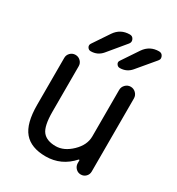

<svg xmlns="http://www.w3.org/2000/svg" viewBox="-182 -895 923 1000"><g transform="rotate(30 279.0 -395.0)"><path d="M70.3 -503.9Q70.3 -521.5 83 -534.2Q95.7 -546.9 113.8 -546.9Q131.8 -546.9 144.5 -534.2Q157.2 -521.5 157.2 -503.9V-231.4Q157.2 -144.5 181.6 -113.8Q206.1 -83 260.7 -83Q310.5 -83 356 -127Q401.4 -170.9 401.4 -222.7V-502Q401.4 -520.5 414.6 -533.7Q427.7 -546.9 445.8 -546.9Q463.9 -546.9 477.1 -533.7Q490.2 -520.5 490.2 -502V-62.5Q490.2 -44.9 478 -32.7Q465.8 -20.5 448.2 -20.5Q430.7 -20.5 418.5 -32.7Q406.2 -44.9 405.3 -62.5V-81.1Q405.3 -83 403.8 -83.5Q402.3 -84 400.4 -83Q335.9 -10.7 242.2 -10.7Q154.3 -10.7 112.3 -60.1Q70.3 -109.4 70.3 -221.7ZM239.3 -633.8Q212.9 -602.5 171.9 -602.5Q159.2 -602.5 152.3 -614.3Q149.4 -619.1 149.4 -625Q149.4 -630.9 153.3 -636.7L218.8 -734.4Q250 -780.3 305.7 -780.3Q322.3 -780.3 329.1 -765.1Q335.9 -750 325.2 -737.3ZM414.1 -633.8Q387.7 -602.5 346.7 -602.5Q334 -602.5 327.1 -614.3Q324.2 -619.1 324.2 -624Q324.2 -630.9 329.1 -636.7L394.5 -734.4Q425.8 -780.3 481.4 -780.3Q498 -780.3 504.9 -765.6Q507.8 -758.8 507.8 -752.9Q507.8 -745.1 501 -737.3Z"/></g></svg>

Font: Gen Jyuu GothicX Regular
Style: Regular
Weight: 400
Designer: [Source Han Sans]
Ryoko NISHIZUKA  (kana & ideographs); Paul D. Hunt (Latin, Greek & Cyrillic); Wenlong ZHANG  (bopomofo
Version: Version 1.002.20150607